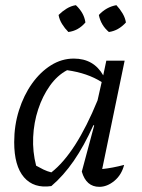

<svg xmlns="http://www.w3.org/2000/svg" viewBox="-20 -718 551 744"><path d="M179 3Q111 13 73 -31Q35 -75 35 -167Q35 -232 53.5 -290.5Q72 -349 104 -394Q136 -439 177.5 -465Q219 -491 266 -491Q343 -491 380 -426L392 -483H463L376 -63Q396 -65 417 -69Q438 -73 461 -79Q451 -40 423 -17Q395 6 365 6Q314 6 297 -53L345 -232L342 -233Q306 -153 266 -95Q226 -37 179 3ZM120 -76Q134 -68 148.5 -61Q163 -54 179 -50Q274 -124 358 -329L374 -400Q319 -435 240 -446Q202 -426 173.5 -386Q145 -346 128 -294.5Q111 -243 108.5 -186.5Q106 -130 120 -76ZM274 -698Q306 -668 311 -631Q284 -599 245 -594Q231 -608 220.5 -625Q210 -642 207 -660Q221 -674 238 -684.5Q255 -695 274 -698ZM431 -698Q445 -683 455 -666Q465 -649 468 -631Q439 -599 402 -594Q371 -620 363 -660Q392 -691 431 -698Z"/></svg>

Font: Piazzolla
Style: Italic
Weight: 400
Italic angle: -11.3°
Designer: Juan Pablo del Peral
Foundry: Huerta Tipografica
Version: Version 1.330